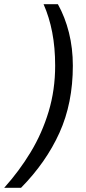

<svg xmlns="http://www.w3.org/2000/svg" viewBox="-97 -734 407 912"><path d="M-77 158Q-6 79 48.5 -11Q103 -101 134 -204Q165 -307 165 -422Q165 -508 151 -580.5Q137 -653 110 -714H178Q212 -653 230.5 -579Q249 -505 249 -422Q249 -244 185.5 -103.5Q122 37 3 158Z"/></svg>

Font: Manna Sans
Style: Italic
Weight: 400
Italic angle: -12°
Designer: Monotype Design Team
Foundry: Monotype Imaging Inc.
Version: Version 2.001.1; ttfautohint (v1.8.2)